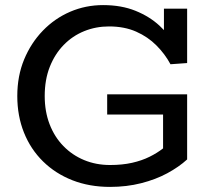

<svg xmlns="http://www.w3.org/2000/svg" viewBox="-20 -720 841 754"><path d="M412.2 14Q331.2 14 264.4 -12.1Q197.6 -38.3 149 -86.1Q100.3 -133.9 74.1 -199.4Q47.9 -264.8 47.9 -343Q47.9 -421.6 74.8 -486.6Q101.8 -551.5 148.3 -599.6Q194.8 -647.7 255.6 -673.9Q316.5 -700 384.9 -700Q456.5 -700 511.8 -677.7Q567.1 -655.4 606.2 -619.3Q645.3 -583.3 667.4 -541.1L623.8 -553.7V-686H714.9V-472.4L649.5 -467.7Q627.9 -507.9 594.4 -541.5Q561 -575.2 514.8 -595.7Q468.5 -616.2 408 -616.2Q356.2 -616.2 310.5 -597.6Q264.7 -579 230.1 -543.4Q195.4 -507.9 175.5 -457.5Q155.6 -407.1 155.6 -343Q155.6 -282.2 174.7 -232.4Q193.8 -182.5 228.7 -146.7Q263.5 -110.8 310.3 -91.4Q357 -72 412.2 -72Q460.5 -72 498.9 -80.7Q537.3 -89.4 567.4 -104.4Q597.6 -119.4 620.4 -137.3V-270.1H400.9V-349.5H714.9V-93.9Q682.7 -64.4 636.9 -39.6Q591.1 -14.9 534.1 -0.5Q477 14 412.2 14Z"/></svg>

Font: BioRhyme ExtraBold
Style: Regular
Weight: 800
Designer: Aoife Mooney
Foundry: Aoife Mooney Type
Version: Version 1.600;gftools[0.9.33]